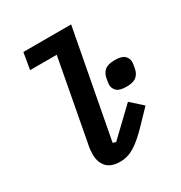

<svg xmlns="http://www.w3.org/2000/svg" viewBox="-175 -867 950 1006"><g transform="rotate(-30 300.0 -364.0)"><path d="M264 12Q208 12 182 -17Q156 -46 156 -94Q156 -108 157.5 -122Q159 -136 164 -159L254 -640H93L110 -740H399L277 -94L295 -88L454 -240L524 -177L450 -100Q393 -40 351 -14Q309 12 264 12ZM488 -312Q446 -312 429.5 -328Q413 -344 413 -367Q413 -373 414.5 -381Q416 -389 418 -402Q423 -431 442 -447.5Q461 -464 503 -464Q545 -464 561.5 -448Q578 -432 578 -409Q578 -403 576.5 -395Q575 -387 573 -374Q568 -345 549 -328.5Q530 -312 488 -312Z"/></g></svg>

Font: IBM Plex Mono SemiBold
Style: Italic
Weight: 600
Italic angle: -9°
Monospace: yes
Designer: Mike Abbink, Paul van der Laan, Pieter van Rosmalen
Foundry: Bold Monday
Version: Version 2.3